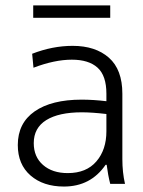

<svg xmlns="http://www.w3.org/2000/svg" viewBox="-20 -681 530 711"><path d="M374 -194.8V-258.8Q320.3 -265.1 283.2 -265.1Q197.8 -265.1 151.4 -236.3Q105 -207.5 105 -150.9Q105 -100.1 139.4 -70.1Q173.8 -40 231 -40Q299.8 -40 336.9 -83.3Q374 -126.5 374 -194.8ZM374 -306.2V-334Q374 -400.9 341.3 -430.4Q308.6 -460 246.1 -460Q182.1 -460 104 -430.2L99.1 -481.9Q174.3 -511.2 249 -511.2Q333.5 -511.2 383.3 -467.3Q433.1 -423.3 433.1 -334V-91.8Q433.1 -42.5 442.9 0H388.2Q379.9 -32.2 375 -70.8H371.1Q315.9 9.8 216.8 9.8Q140.1 9.8 93 -31.2Q45.9 -72.3 45.9 -144Q45.9 -225.1 108.4 -268.6Q170.9 -312 282.2 -312Q325.7 -312 374 -306.2ZM388.2 -615.2H103V-661.1H388.2Z"/></svg>

Font: LT Hoop Light
Style: Regular
Weight: 300
Designer: Daniel Lyons
Foundry: LyonsType
Version: Version 1.000